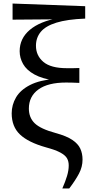

<svg xmlns="http://www.w3.org/2000/svg" viewBox="-20 -837 527 1084"><path d="M332 227Q349 188 358.5 156.5Q368 125 368 97Q368 74 358.5 57Q349 40 322 25Q295 10 240 -5Q140 -33 93 -77.5Q46 -122 46 -197Q46 -245 70.5 -287Q95 -329 149.5 -357Q204 -385 293 -392L292 -382Q219 -392 174.5 -416.5Q130 -441 110.5 -475.5Q91 -510 91 -548Q91 -620 148.5 -668.5Q206 -717 311 -735L300 -719V-728L51 -726V-817L461 -802V-732Q359 -728 298 -709Q237 -690 210 -657Q183 -624 183 -579Q183 -523 225 -487.5Q267 -452 358 -452Q371 -452 391.5 -452Q412 -452 428 -453V-369Q409 -370 388 -370.5Q367 -371 353 -371Q251 -371 197 -332Q143 -293 143 -224Q143 -173 176 -141Q209 -109 294 -86Q356 -69 388.5 -47Q421 -25 433.5 2.5Q446 30 446 64Q446 105 426 143Q406 181 371 227Z"/></svg>

Font: Noto Serif KR SemiBold
Style: Regular
Weight: 600
Designer: Ryoko NISHIZUKA 西塚涼子 (kana & ideographs); Frank Grießhammer (Latin, Greek & Cyrillic); Wenlong ZHANG 张文龙 (bopomofo); San
Foundry: Adobe
Version: Version 2.003-H1;hotconv 1.1.1;makeotfexe 2.6.0